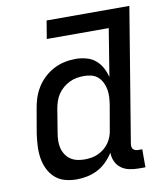

<svg xmlns="http://www.w3.org/2000/svg" viewBox="-83 -805 766 882"><g transform="rotate(-10 300.0 -363.5)"><path d="M204 8Q175 8 148.5 0.5Q122 -7 102.5 -25Q83 -43 71.5 -67.5Q60 -92 56 -119Q52 -146 53.5 -174.5Q55 -203 59 -231L78 -341Q82 -367 90 -392Q98 -417 112.5 -440.5Q127 -464 147.5 -483Q168 -502 192 -514.5Q216 -527 242 -532.5Q268 -538 294 -538Q319 -538 343.5 -531.5Q368 -525 386 -510Q404 -495 415.5 -474Q427 -453 433 -429L469 -651H180L194 -735H580L477 -111Q476 -104 476.5 -97Q477 -90 481.5 -85Q486 -80 492.5 -78Q499 -76 506 -76H524V8H492Q470 8 449 3.5Q428 -1 411.5 -13Q395 -25 386 -44.5Q377 -64 377 -86Q377 -86 377 -86Q377 -86 377 -86Q363 -64 344 -45Q325 -26 301.5 -14Q278 -2 253 3Q228 8 204 8ZM255 -76Q271 -76 287 -78.5Q303 -81 318.5 -88Q334 -95 347.5 -106Q361 -117 370.5 -131Q380 -145 385.5 -160.5Q391 -176 393 -192L412 -302Q415 -320 416 -338.5Q417 -357 414 -374Q411 -391 403.5 -406.5Q396 -422 383.5 -433.5Q371 -445 354 -449.5Q337 -454 318 -454Q301 -454 284 -451Q267 -448 250.5 -440Q234 -432 220 -420Q206 -408 196 -393Q186 -378 180.5 -361Q175 -344 172 -327L154 -217Q151 -200 150.5 -182Q150 -164 154 -147.5Q158 -131 167 -117Q176 -103 189.5 -93.5Q203 -84 220 -80Q237 -76 255 -76Q255 -76 255 -76Q255 -76 255 -76Z"/></g></svg>

Font: Iosevka Curly Medium Extended
Style: Italic
Weight: 500
Width: 7
Italic angle: -9°
Monospace: yes
Designer: Belleve Invis
Foundry: Belleve Invis
Version: Version 11.1.0; ttfautohint (v1.8.3)